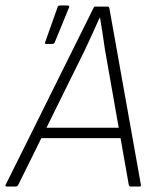

<svg xmlns="http://www.w3.org/2000/svg" viewBox="-40 -679 570 699"><path d="M-15 0Q-18 0 -19.5 -1.5Q-21 -3 -20 -5L300 -649Q302 -655 306 -655H351Q357 -655 358 -650L473 -6Q474 0 469 0H435Q431 0 429 -5L342 -499Q338 -528 333.5 -557Q329 -586 324 -615H323Q310 -586 296.5 -556.5Q283 -527 269 -497L26 -5Q22 0 18 0ZM100 -176 117 -214H402L407 -176ZM128 -519Q121 -519 125 -527L170 -654Q172 -659 179 -659H206Q210 -659 211.5 -657Q213 -655 211 -651L159 -524Q157 -521 155 -520Q153 -519 149 -519Z"/></svg>

Font: Sofia Sans Semi Condensed ExtraLight
Style: Italic
Weight: 250
Italic angle: -9°
Version: Version 4.100